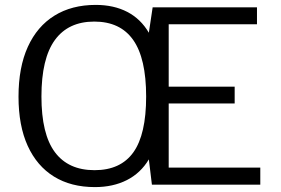

<svg xmlns="http://www.w3.org/2000/svg" viewBox="-20 -753 1144 783"><path d="M1041.5 -69.5V0H599.5L587 -103Q553.5 -47 497.2 -18.5Q441 10 367 10Q269.5 10 200 -33Q130.5 -76 93 -158.2Q55.5 -240.5 55.5 -358.5Q55.5 -478.5 93.5 -562Q131.5 -645.5 202 -689.2Q272.5 -733 370.5 -733Q444 -733 499 -704.5Q554 -676 587 -619.5L602.5 -723H1028V-654H668V-399.5H937V-331H668V-69.5ZM365.5 -59Q472 -59 524 -132Q576 -205 576 -359.5Q576 -515 523.2 -590Q470.5 -665 364.5 -665Q258.5 -665 203.8 -589.8Q149 -514.5 149 -359.5Q149 -206 203.8 -132.5Q258.5 -59 365.5 -59Z"/></svg>

Font: Public Sans Thin Light
Style: Regular
Weight: 300
Version: Version 1.007